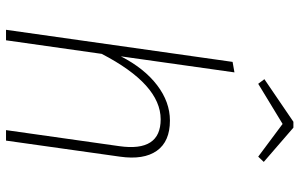

<svg xmlns="http://www.w3.org/2000/svg" viewBox="-194 -776 971 622"><g transform="rotate(90 291.0 -465.5)"><path d="M252 -817 237 -837 375 -931H394L505 -835L488 -817L382 -896ZM371 -531Q439 -531 469 -488.5Q499 -446 488 -369L436 0H402L454 -367Q473 -501 367 -501Q254 -501 155 -310L111 0H77L181 -734L215 -740L163 -372Q202 -448 256.5 -489.5Q311 -531 371 -531Z"/></g></svg>

Font: Fira Sans UltraLight
Style: Italic
Weight: 200
Italic angle: -8°
Designer: Carrois Corporate & Edenspiekermann AG
Foundry: Carrois Corporate GbR & Edenspiekermann AG
Version: Version 4.203;PS 004.203;hotconv 1.0.88;makeotf.lib2.5.64775